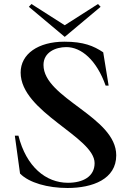

<svg xmlns="http://www.w3.org/2000/svg" viewBox="-20 -923 649 958"><path d="M317 15C442 15 560 -29 560 -148C560 -341 197 -432 197 -599C197 -662 257 -688 311 -688C386 -688 462 -623 507 -496H522L495 -662C447 -694 397 -715 301 -715C171 -715 83 -654 83 -561C83 -363 452 -240 452 -109C452 -42 394 -11 319 -11C209 -11 111 -91 72 -246H54L80 -57C125 -11 218 15 317 15ZM124 -889 303 -739 482 -889 469 -903 303 -797 137 -903Z"/></svg>

Font: Sprat Medium
Style: Regular
Weight: 500
Designer: Ethan Nakache
Foundry: Collletttivo
Version: Version 2.000;Glyphs 3.2 (3217)